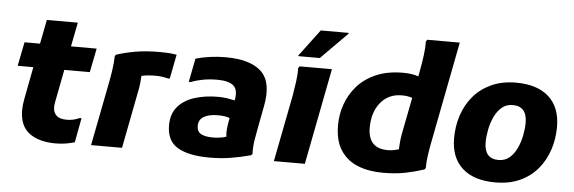

<svg xmlns="http://www.w3.org/2000/svg" viewBox="-49 -917 3248 1087"><g transform="rotate(5 1574.5 -374.0)"><path d="M293 8Q199 8 144 -33Q89 -74 89 -164Q89 -193 96 -228L131 -411H42L69 -547H157L184 -684H360L333 -547H479L452 -411H307L271 -225Q269 -217 268.5 -208.5Q268 -200 268 -194Q268 -166 286.5 -148.5Q305 -131 346 -131Q384 -131 417 -147H428L402 -8Q378 -1 352 3.5Q326 8 293 8Z M566 -364Q573 -400 578.5 -439Q584 -478 585 -514L591 -522Q635 -537 695.5 -548Q756 -559 835 -559Q851 -559 878 -558Q905 -557 933 -552L906 -414H895Q862 -423 824 -423Q776 -423 745 -415Q744 -397 742 -377Q740 -357 736 -336L671 0H495Z M1170 12Q1050 12 987.5 -25Q925 -62 925 -150Q925 -216 960 -256.5Q995 -297 1054.5 -316Q1114 -335 1188 -335Q1216 -335 1241 -331Q1266 -327 1283 -323Q1295 -384 1267 -407.5Q1239 -431 1175 -431Q1130 -431 1091.5 -423.5Q1053 -416 1027 -405H1015L1041 -539Q1079 -550 1122 -556Q1165 -562 1211 -562Q1352 -562 1415 -502Q1478 -442 1451 -304L1430 -194Q1422 -154 1415 -111.5Q1408 -69 1410 -30L1403 -22Q1348 -7 1291 2.5Q1234 12 1170 12ZM1087 -161Q1087 -128 1111.5 -115.5Q1136 -103 1177 -103Q1195 -103 1215.5 -105.5Q1236 -108 1254 -114Q1251 -135 1253.5 -159.5Q1256 -184 1260 -205L1263 -221Q1250 -226 1234 -228.5Q1218 -231 1195 -231Q1146 -231 1116.5 -214Q1087 -197 1087 -161Z M1534 0 1608 -380Q1614 -415 1620 -458Q1626 -501 1625 -536L1632 -547H1816L1710 0ZM1620 -604V-608L1734 -760H1893V-756L1742 -604Z M2387 -27Q2339 -11 2283 0.5Q2227 12 2153 12Q2074 12 2012 -12.5Q1950 -37 1914 -91.5Q1878 -146 1878 -235Q1878 -296 1898.5 -354Q1919 -412 1960.5 -459Q2002 -506 2066.5 -534Q2131 -562 2220 -562Q2247 -562 2268.5 -558.5Q2290 -555 2307 -549L2315 -594Q2321 -624 2327 -669Q2333 -714 2332 -749L2339 -760H2524L2413 -187Q2406 -152 2400 -111Q2394 -70 2394 -35ZM2058 -235Q2058 -179 2085.5 -148.5Q2113 -118 2171 -118Q2189 -118 2204.5 -121Q2220 -124 2233 -128Q2234 -148 2236 -170Q2238 -192 2242 -215L2283 -425Q2271 -429 2256.5 -431.5Q2242 -434 2224 -434Q2148 -434 2103 -379Q2058 -324 2058 -235Z M2539 -219Q2539 -286 2559 -347.5Q2579 -409 2619 -457Q2659 -505 2720 -533.5Q2781 -562 2862 -562Q2983 -562 3048.5 -502.5Q3114 -443 3114 -332Q3114 -265 3094 -203.5Q3074 -142 3034 -93.5Q2994 -45 2933.5 -17Q2873 11 2792 11Q2671 11 2605 -48.5Q2539 -108 2539 -219ZM2719 -211Q2719 -117 2800 -117Q2837 -117 2862.5 -139Q2888 -161 2904 -195.5Q2920 -230 2927.5 -268.5Q2935 -307 2935 -340Q2935 -434 2854 -434Q2817 -434 2791.5 -412Q2766 -390 2750 -355.5Q2734 -321 2726.5 -282.5Q2719 -244 2719 -211Z"/></g></svg>

Font: Kufam
Style: Bold Italic
Weight: 700
Italic angle: -11°
Designer: Artur Schmal
Foundry: Original Type
Version: Version 1.301; ttfautohint (v1.8.3)